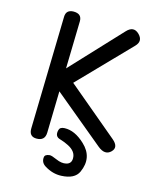

<svg xmlns="http://www.w3.org/2000/svg" viewBox="-136 -830 883 1118"><g transform="rotate(15 305.5 -271.5)"><path d="M258.8 -53.2Q263.7 -72.3 291 -73.2Q352.5 -75.7 414.1 -17.6Q489.3 52.2 446.3 147Q423.8 196.3 343.8 199.7Q292 202.1 243.2 171.9Q213.9 153.8 217.8 121.6Q219.7 104 248 101.1Q259.8 100.1 292.5 114.7Q326.2 129.9 353.5 123.5Q383.8 116.2 383.8 84.5Q384.8 42.5 335 17.1Q311.5 4.9 283.2 -3.4Q248 -12.7 258.8 -53.2ZM166 -742.7Q216.8 -742.7 215.8 -696.8L209 -411.6L488.3 -710Q526.9 -751.5 563.5 -715.8Q599.6 -680.2 564.5 -644L271 -341.3L577.1 -84.5Q622.6 -46.4 590.8 -14.6Q557.6 18.6 510.7 -20L206.1 -272.5L200.2 -22Q199.2 28.8 146.5 27.8Q102.5 26.9 104 -22.9L120.1 -699.2Q121.1 -741.7 166 -742.7Z"/></g></svg>

Font: Comic Relief LRS
Style: Regular
Weight: 400
Designer: Jeff Davis
Foundry: Loudifier
Version: Version 1.0